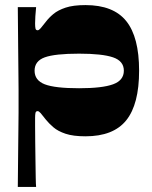

<svg xmlns="http://www.w3.org/2000/svg" viewBox="-20 -528 597 755"><path d="M50 207Q51 116 51.5 57.5Q52 -1 52.5 -34.5Q53 -68 53 -85.5Q53 -103 53 -112Q53 -121 53 -130Q53 -139 53 -148Q53 -157 53 -176Q53 -195 52.5 -232Q52 -269 51.5 -333.5Q51 -398 50 -500H122Q120 -481 119 -464Q118 -447 118 -436Q118 -423 119.5 -416Q121 -409 128 -409Q133 -409 140 -417Q147 -425 160 -442Q172 -458 190 -473Q208 -488 238 -498Q268 -508 316 -508Q426 -508 476.5 -445Q527 -382 527 -250Q527 -118 476.5 -55Q426 8 316 8Q268 8 238 -2Q208 -12 190 -27.5Q172 -43 160 -58Q147 -75 140 -83Q133 -91 128 -91Q121 -91 119.5 -84Q118 -77 118 -64Q118 -60 118 -33.5Q118 -7 118.5 30.5Q119 68 119.5 105.5Q120 143 120.5 171Q121 199 122 207ZM291 -181Q382 -181 424.5 -196.5Q467 -212 467 -250Q467 -288 424.5 -302.5Q382 -317 291 -317Q196 -317 156 -302.5Q116 -288 116 -250Q116 -212 156 -196.5Q196 -181 291 -181Z"/></svg>

Font: Ojuju ExtraLight ExtraBold
Style: Regular
Weight: 800
Version: Version 1.000